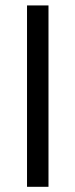

<svg xmlns="http://www.w3.org/2000/svg" viewBox="-20 -702 283 721"><path d="M81.5 -681.6H162.1V-0.5H81.5Z"/></svg>

Font: Nahid FD
Style: FD
Weight: 400
Foundry: DejaVu fonts team - Redesigned by Saber Rastikerdar
Version: Version 0.3.0